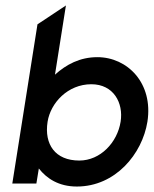

<svg xmlns="http://www.w3.org/2000/svg" viewBox="-20 -671 562 702"><path d="M25 0H113L122 -55C151 -18 195 11 261 11C402 11 500 -108 519 -226C541 -367 446 -462 336 -462C272 -462 222 -435 181 -398L221 -651L117 -582ZM154 -226C165 -295 228 -363 314 -363C395 -363 432 -295 421 -226C409 -150 347 -84 270 -84C182 -84 141 -143 154 -226Z"/></svg>

Font: Charger Sport
Style: BdObl
Weight: 700
Designer: Jasper
Foundry: Cannot Into Space Fonts
Version: Version 1.1